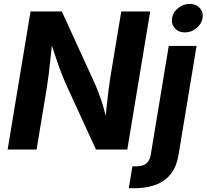

<svg xmlns="http://www.w3.org/2000/svg" viewBox="-20 -788 1089 1012"><path d="M20.3 0 140.9 -727.5H305.9L474.6 -359.2Q486.7 -332.5 499.3 -299.7Q511.9 -267 524.3 -225.9Q536.6 -184.8 547.4 -132.9H533.5Q536.7 -173.6 541.4 -219.1Q546 -264.6 551.3 -306.7Q556.6 -348.8 561.3 -378.3L619.2 -727.5H771.6L651 0H485.8L332.4 -333.9Q315.9 -370.6 302.5 -405.6Q289 -440.6 274.5 -483.9Q260.1 -527.2 240.2 -587.5H257.6Q251.8 -532.6 246.6 -484.3Q241.4 -436 236.9 -397.7Q232.3 -359.4 228.1 -334.4L172.9 0ZM869.4 -545.9H1016.1L921 28Q910.9 90.6 880 129.3Q849 168 800.5 186Q751.9 204.1 688.7 204.1H658.9L677.9 88.8H697.5Q734 88.8 751.9 73.1Q769.8 57.4 774.9 25.9ZM954.6 -617.1Q921.5 -617.1 901.7 -639.2Q881.8 -661.3 886.9 -692.3Q891.9 -723.9 919.3 -745.7Q946.6 -767.5 979.7 -767.5Q1013 -767.5 1032.9 -745.7Q1052.7 -723.8 1047.5 -692.3Q1042.4 -661.3 1015.2 -639.2Q987.9 -617.1 954.6 -617.1Z"/></svg>

Font: Inter
Style: Italic
Weight: 400
Italic angle: -9.3988°
Designer: Rasmus Andersson
Foundry: rsms
Version: Version 4.001;git-66647c0bb